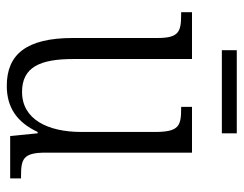

<svg xmlns="http://www.w3.org/2000/svg" viewBox="-96 -612 718 566"><g transform="rotate(90 263.0 -329.0)"><path d="M128 -624H373V-668H128ZM233 10C296 10 340 -19 369 -81H373L381 0H506V-32H499C449 -32 430 -38 430 -104V-536H295V-504H300C352 -504 369 -497 369 -426V-210C369 -111 332 -35 251 -35C178 -35 154 -88 154 -186V-536H16V-504H23C74 -504 92 -497 92 -434V-185C92 -47 141 10 233 10Z"/></g></svg>

Font: Noto Serif Sinhala Condensed Light
Style: Regular
Weight: 300
Width: 3
Designer: Jelle Bosma - Monotype Design Team
Foundry: Monotype Imaging Inc.
Version: Version 2.007